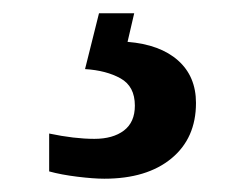

<svg xmlns="http://www.w3.org/2000/svg" viewBox="-20 -29 373 289"><path d="M137 240Q121 240 96.5 237Q72 234 54 229V172Q92 180 122 180Q150 180 166.5 167.5Q183 155 183 130Q183 101 161.5 89Q140 77 108 75L129 -9H182L172 34Q221 38 248 62Q275 86 275 126Q275 179 238 209.5Q201 240 137 240Z"/></svg>

Font: Noto Serif Malayalam SemiBold
Style: Regular
Weight: 600
Designer: Indian type Foundry, Jelle Bosma, Monotype Design Team
Foundry: Monotype Imaging Inc.
Version: Version 2.104; ttfautohint (v1.8.4.7-5d5b)